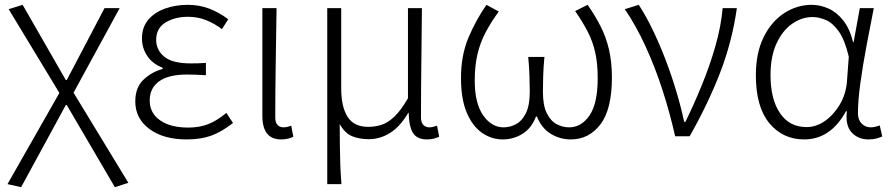

<svg xmlns="http://www.w3.org/2000/svg" viewBox="-20 -567 3711 799"><path d="M67.9 211.9 11.2 199.2 227.1 -180.2 16.1 -528.8 74.2 -546.9 253.9 -233.9H257.8L415 -533.2H478L286.1 -181.2L514.2 193.8L458 211.9L257.8 -129.9H253.9Z M756.8 13.2Q660.2 13.2 601.6 -30.3Q543 -73.7 543 -145Q543 -203.6 577.9 -236.1Q612.8 -268.6 656.7 -279.8V-285.2Q614.7 -301.3 592.8 -334.2Q570.8 -367.2 570.8 -407.2Q570.8 -453.6 596.9 -484.6Q623 -515.6 666.5 -531.2Q710 -546.9 761.7 -546.9Q810.5 -546.9 852.3 -530.5Q894 -514.2 929.7 -486.8L903.8 -445.8Q870.1 -470.7 835.9 -483.9Q801.8 -497.1 762.7 -497.1Q708 -497.1 668.9 -473.4Q629.9 -449.7 629.9 -400.9Q629.9 -358.9 663.6 -331.1Q697.3 -303.2 773.9 -303.2Q788.6 -303.2 802.5 -303.5Q816.4 -303.7 836.9 -305.2V-253.9Q813.5 -255.4 794.9 -256.1Q776.4 -256.8 757.8 -256.8Q681.2 -256.8 642.1 -228.5Q603 -200.2 603 -148.9Q603 -96.7 646 -66.4Q689 -36.1 763.7 -36.1Q808.6 -36.1 845 -49.8Q881.3 -63.5 921.9 -97.2L949.7 -55.2Q902.3 -18.1 858.9 -2.4Q815.4 13.2 756.8 13.2Z M1149.9 13.2Q1071.8 13.2 1071.8 -85V-533.2H1130.9Q1129.4 -418.5 1127.4 -303.5Q1125.5 -188.5 1125.5 -78.1Q1125.5 -57.1 1135 -47.1Q1144.5 -37.1 1159.7 -37.1Q1173.3 -37.1 1191.9 -43.9L1200.7 2Q1191.9 6.3 1179.4 9.8Q1167 13.2 1149.9 13.2Z M1341.8 199.2V-533.2H1399.9V-199.2Q1399.9 -123 1426.3 -81.1Q1452.6 -39.1 1512.7 -39.1Q1539.6 -39.1 1566.2 -47.1Q1592.8 -55.2 1620.1 -80.6Q1647.5 -106 1677.7 -158.2V-533.2H1735.8Q1734.9 -418.5 1733.4 -303.5Q1731.9 -188.5 1731.9 -78.1Q1731.9 -57.1 1741.7 -47.1Q1751.5 -37.1 1766.6 -37.1Q1779.3 -37.1 1798.8 -43.9L1807.6 2Q1797.9 6.3 1785.6 9.8Q1773.4 13.2 1756.8 13.2Q1716.3 13.2 1699.2 -12.9Q1682.1 -39.1 1680.7 -97.2H1678.7Q1645.5 -40.5 1603.8 -14.2Q1562 12.2 1514.6 12.2Q1475.6 12.2 1445.6 0Q1415.5 -12.2 1393.6 -50.8Q1394 7.3 1394.5 46.6Q1395 85.9 1396.2 120.4Q1397.5 154.8 1400.9 199.2Z M2072.3 13.2Q2024.9 13.2 1985.4 -14.6Q1945.8 -42.5 1922.1 -98.9Q1898.4 -155.3 1898.4 -242.2Q1898.4 -335.9 1929 -409.2Q1959.5 -482.4 2004.4 -546.9L2055.7 -519Q2023.4 -475.1 2001 -432.6Q1978.5 -390.1 1967 -341.8Q1955.6 -293.5 1955.6 -231.9Q1955.6 -136.7 1990.7 -86.9Q2025.9 -37.1 2075.2 -37.1Q2103 -37.1 2127.9 -50.5Q2152.8 -64 2168.7 -96.4Q2184.6 -128.9 2184.6 -186Q2184.6 -217.3 2183.3 -252.9Q2182.1 -288.6 2178.2 -330.1H2245.6Q2241.7 -288.6 2240.5 -252.9Q2239.3 -217.3 2239.3 -186Q2239.3 -128.4 2255.4 -95.9Q2271.5 -63.5 2296.4 -50.3Q2321.3 -37.1 2348.6 -37.1Q2399.4 -37.1 2433.3 -86.7Q2467.3 -136.2 2467.3 -242.2Q2467.3 -301.8 2457.3 -347.4Q2447.3 -393.1 2426.3 -434.1Q2405.3 -475.1 2373.5 -521L2425.3 -546.9Q2456.5 -502.4 2479.2 -457.8Q2502 -413.1 2514.2 -361.3Q2526.4 -309.6 2526.4 -244.1Q2526.4 -111.8 2478.5 -49.3Q2430.7 13.2 2355.5 13.2Q2310.5 13.2 2272.2 -10Q2233.9 -33.2 2214.4 -82H2210.4Q2191.9 -33.2 2154.3 -10Q2116.7 13.2 2072.3 13.2Z M2789.6 0Q2767.6 -97.7 2736.8 -192.6Q2706.1 -287.6 2666.7 -373.5Q2627.4 -459.5 2580.1 -528.8L2638.2 -546.9Q2668.5 -500.5 2697 -441.2Q2725.6 -381.8 2750.5 -316.4Q2775.4 -251 2794.9 -185.3Q2814.5 -119.6 2827.1 -60.1H2832.5Q2867.7 -132.3 2900.6 -212.6Q2933.6 -293 2957 -374.8Q2980.5 -456.5 2987.3 -533.2H3046.4Q3026.9 -395 2977.5 -266.6Q2928.2 -138.2 2850.1 0Z M3326.2 13.2Q3237.8 13.2 3181.6 -54.4Q3125.5 -122.1 3125.5 -253.9Q3125.5 -347.2 3158 -412.6Q3190.4 -478 3243.7 -512.5Q3296.9 -546.9 3358.4 -546.9Q3393.1 -546.9 3427.2 -531.7Q3461.4 -516.6 3488.8 -482.4Q3516.1 -448.2 3530.3 -391.1H3532.2L3558.1 -533.2H3616.2Q3601.6 -459 3586.2 -377.7Q3570.8 -296.4 3560.5 -222.2Q3550.3 -147.9 3550.3 -95.2Q3550.3 -67.9 3565.9 -52.5Q3581.5 -37.1 3603.5 -37.1Q3613.3 -37.1 3623.3 -39.6Q3633.3 -42 3641.1 -44.9L3651.4 1Q3641.6 5.4 3627.7 9.3Q3613.8 13.2 3594.2 13.2Q3550.8 13.2 3523.9 -16.1Q3497.1 -45.4 3504.4 -104H3500.5Q3436.5 13.2 3326.2 13.2ZM3336.4 -38.1Q3376.5 -38.1 3413.1 -63.7Q3449.7 -89.4 3474.9 -132.1Q3500 -174.8 3504.4 -226.1L3512.2 -331.1Q3495.6 -401.4 3470.2 -436.8Q3444.8 -472.2 3416 -484.1Q3387.2 -496.1 3361.3 -496.1Q3316.4 -496.1 3276.4 -468Q3236.3 -439.9 3211.4 -386Q3186.5 -332 3186.5 -253.9Q3186.5 -154.3 3225.8 -96.2Q3265.1 -38.1 3336.4 -38.1Z"/></svg>

Font: Source Han Sans CN Light
Style: Regular
Weight: 300
Designer: Ryoko NISHIZUKA  (kana, bopomofo & ideographs); Paul D. Hunt (Latin, Greek & Cyrillic); Sandoll Communications , Soo-you
Foundry: Adobe
Version: Version 2.000;hotconv 1.0.107;makeotfexe 2.5.65593